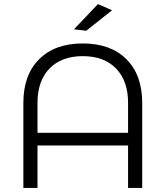

<svg xmlns="http://www.w3.org/2000/svg" viewBox="-20 -917 808 937"><path d="M458 -897 527 -867 401 -767 341 -774ZM384 -705Q520 -705 597 -628Q674 -551 674 -415V0H605V-207H163V0H94V-415Q94 -551 171 -628Q248 -705 384 -705ZM384 -643Q280 -643 221.5 -582.5Q163 -522 163 -415V-269H605V-415Q605 -522 546.5 -582.5Q488 -643 384 -643Z"/></svg>

Font: TypoPRO Montserrat Alternates
Style: Regular
Weight: 300
Designer: Julieta Ulanovsky
Foundry: Julieta Ulanovsky
Version: Version 6.001